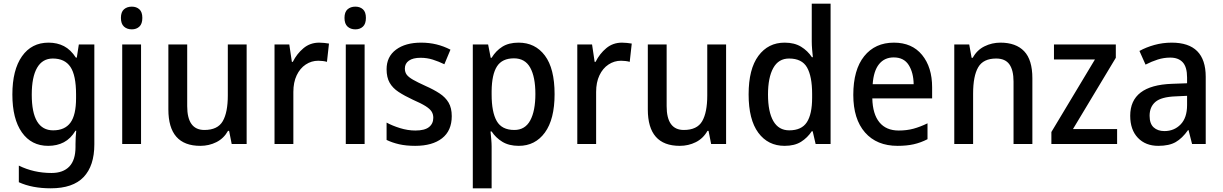

<svg xmlns="http://www.w3.org/2000/svg" viewBox="-20 -780 6624 1040"><path d="M243 -549Q290 -549 326.5 -530Q363 -511 391 -468H396L407 -539H491V2Q491 118 433 179Q375 240 255 240Q154 240 82 207V117Q163 157 259 157Q322 157 355.5 122Q389 87 389 16V0Q389 -15 390 -36.5Q391 -58 393 -72H389Q363 -29 326 -9.5Q289 10 241 10Q150 10 98.5 -63Q47 -136 47 -268Q47 -401 99 -475Q151 -549 243 -549ZM266 -463Q210 -463 181 -413Q152 -363 152 -267Q152 -74 268 -74Q331 -74 361.5 -115.5Q392 -157 392 -248V-269Q392 -372 361.5 -417.5Q331 -463 266 -463Z M694 -744Q719 -744 735 -729.5Q751 -715 751 -683Q751 -651 735 -636Q719 -621 694 -621Q668 -621 651.5 -636Q635 -651 635 -683Q635 -715 651.5 -729.5Q668 -744 694 -744ZM744 -539V0H642V-539Z M1316 -539V0H1235L1221 -71H1215Q1192 -30 1152 -10Q1112 10 1065 10Q892 10 892 -187V-539H994V-205Q994 -76 1087 -76Q1159 -76 1186.5 -123.5Q1214 -171 1214 -263V-539Z M1709 -549Q1722 -549 1736 -547.5Q1750 -546 1762 -544L1751 -445Q1741 -448 1728 -449.5Q1715 -451 1704 -451Q1667 -451 1636 -430.5Q1605 -410 1587 -372Q1569 -334 1569 -282V0H1467V-539H1547L1561 -445H1566Q1588 -489 1624 -519Q1660 -549 1709 -549Z M1905 -744Q1930 -744 1946 -729.5Q1962 -715 1962 -683Q1962 -651 1946 -636Q1930 -621 1905 -621Q1879 -621 1862.5 -636Q1846 -651 1846 -683Q1846 -715 1862.5 -729.5Q1879 -744 1905 -744ZM1955 -539V0H1853V-539Z M2427 -151Q2427 -72 2374.5 -31Q2322 10 2229 10Q2180 10 2142.5 1.5Q2105 -7 2074 -22V-116Q2105 -99 2147 -86Q2189 -73 2230 -73Q2280 -73 2303.5 -91.5Q2327 -110 2327 -142Q2327 -161 2318 -175.5Q2309 -190 2285.5 -205Q2262 -220 2216 -240Q2171 -261 2139 -282Q2107 -303 2090.5 -332Q2074 -361 2074 -405Q2074 -473 2125 -511Q2176 -549 2261 -549Q2305 -549 2344 -539.5Q2383 -530 2420 -511L2387 -432Q2356 -447 2324.5 -457Q2293 -467 2258 -467Q2217 -467 2195 -451.5Q2173 -436 2173 -409Q2173 -389 2183 -375.5Q2193 -362 2217.5 -348Q2242 -334 2286 -314Q2329 -295 2361 -274Q2393 -253 2410 -224Q2427 -195 2427 -151Z M2789 -549Q2879 -549 2931.5 -479Q2984 -409 2984 -270Q2984 -134 2931.5 -62Q2879 10 2790 10Q2737 10 2701 -12Q2665 -34 2643 -68H2637Q2639 -48 2641 -25.5Q2643 -3 2643 14V240H2541V-539H2624L2638 -467H2643Q2666 -505 2701 -527Q2736 -549 2789 -549ZM2764 -464Q2700 -464 2672 -420.5Q2644 -377 2643 -287V-268Q2643 -173 2670.5 -124.5Q2698 -76 2766 -76Q2824 -76 2852 -127.5Q2880 -179 2880 -271Q2880 -363 2852 -413.5Q2824 -464 2764 -464Z M3349 -549Q3362 -549 3376 -547.5Q3390 -546 3402 -544L3391 -445Q3381 -448 3368 -449.5Q3355 -451 3344 -451Q3307 -451 3276 -430.5Q3245 -410 3227 -372Q3209 -334 3209 -282V0H3107V-539H3187L3201 -445H3206Q3228 -489 3264 -519Q3300 -549 3349 -549Z M3913 -539V0H3832L3818 -71H3812Q3789 -30 3749 -10Q3709 10 3662 10Q3489 10 3489 -187V-539H3591V-205Q3591 -76 3684 -76Q3756 -76 3783.5 -123.5Q3811 -171 3811 -263V-539Z M4230 10Q4140 10 4087.5 -61Q4035 -132 4035 -269Q4035 -406 4088 -477.5Q4141 -549 4230 -549Q4283 -549 4319 -527Q4355 -505 4378 -470H4383Q4381 -488 4379 -512Q4377 -536 4377 -555V-760H4479V0H4398L4382 -69H4377Q4354 -34 4319 -12Q4284 10 4230 10ZM4255 -74Q4322 -74 4350.5 -118Q4379 -162 4379 -250V-271Q4379 -366 4351.5 -414.5Q4324 -463 4254 -463Q4197 -463 4168.5 -411.5Q4140 -360 4140 -268Q4140 -174 4169 -124Q4198 -74 4255 -74Z M4822 -549Q4920 -549 4974.5 -482.5Q5029 -416 5029 -307V-247H4705Q4707 -162 4743.5 -117.5Q4780 -73 4848 -73Q4892 -73 4928.5 -83Q4965 -93 5004 -112V-26Q4967 -7 4929 1.5Q4891 10 4842 10Q4729 10 4665.5 -62.5Q4602 -135 4602 -266Q4602 -402 4661 -475.5Q4720 -549 4822 -549ZM4821 -469Q4771 -469 4741.5 -432.5Q4712 -396 4707 -324H4929Q4928 -387 4902 -428Q4876 -469 4821 -469Z M5399 -549Q5483 -549 5527.5 -502.5Q5572 -456 5572 -356V0H5470V-338Q5470 -400 5447.5 -431.5Q5425 -463 5376 -463Q5306 -463 5278.5 -415.5Q5251 -368 5251 -273V0H5149V-539H5230L5243 -467H5249Q5272 -509 5312.5 -529Q5353 -549 5399 -549Z M6031 0H5675V-65L5911 -458H5689V-539H6024V-467L5792 -81H6031Z M6327 -549Q6511 -549 6511 -364V0H6437L6418 -75H6415Q6384 -31 6348.5 -10.5Q6313 10 6254 10Q6185 10 6143.5 -33.5Q6102 -77 6102 -153Q6102 -318 6328 -326L6410 -329V-360Q6410 -417 6386.5 -442.5Q6363 -468 6319 -468Q6284 -468 6251 -457.5Q6218 -447 6185 -430L6152 -504Q6188 -524 6233 -536.5Q6278 -549 6327 -549ZM6347 -258Q6270 -255 6238.5 -228Q6207 -201 6207 -153Q6207 -110 6229 -90Q6251 -70 6287 -70Q6340 -70 6375 -106Q6410 -142 6410 -211V-261Z"/></svg>

Font: Noto Sans Sinhala UI SemiCondensed Medium
Style: Regular
Weight: 500
Width: 4
Designer: Jelle Bosma - Monotype Design Team
Foundry: Monotype Imaging Inc.
Version: Version 2.006; ttfautohint (v1.8.4.7-5d5b)